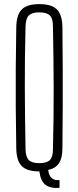

<svg xmlns="http://www.w3.org/2000/svg" viewBox="-20 -826 381 932"><path d="M269 86Q223 89 200 70.5Q177 52 171 6Q111 6 85.5 -20Q60 -46 59 -106Q57 -209 56.5 -304.5Q56 -400 56.5 -495Q57 -590 59 -694Q60 -754 85.5 -780Q111 -806 171 -806Q231 -806 256.5 -780Q282 -754 283 -694Q284 -590 284.5 -495Q285 -400 284.5 -304.5Q284 -209 283 -106Q283 -59 266.5 -34Q250 -9 214 -1Q220 53 269 48ZM171 -34Q207 -34 222 -49Q237 -64 237 -100Q241 -258 240.5 -402Q240 -546 237 -699Q237 -736 222 -751Q207 -766 171 -766Q135 -766 120 -751Q105 -736 104 -699Q100 -546 100.5 -402Q101 -258 104 -100Q105 -64 120 -49Q135 -34 171 -34Z"/></svg>

Font: Big Shoulders Display Light
Style: Regular
Weight: 300
Designer: Patric King
Foundry: XO Type Co
Version: Version 1.000; ttfautohint (v1.8.2)